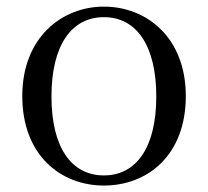

<svg xmlns="http://www.w3.org/2000/svg" viewBox="-20 -476 636 586"><path d="M457 -181.6C457 -25.7 396 59.3 297.1 59.4C198.1 59.4 137.1 -25.7 137.1 -181.6C137.1 -337.6 198 -423.6 297.1 -423.6C396 -423.6 457 -337.6 457 -181.6ZM48 -182.7C48 -2.6 165 90.3 297.1 90.3C430.1 90.3 547.1 -1.8 547.1 -182.7C547.1 -362.8 426.1 -455.8 297.1 -455.8C169 -455.8 48 -361.7 48 -182.7Z"/></svg>

Font: YuFanDanQingSong
Style: Regular
Weight: 100
Foundry: 余繁
Version: Version 1.0